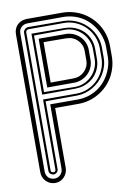

<svg xmlns="http://www.w3.org/2000/svg" viewBox="-85 -806 629 864"><g transform="rotate(-10 230.0 -374.5)"><path d="M154.8 -59.1Q154.8 -47.4 150.5 -36.7Q146.2 -26.1 138.5 -17.9Q130.9 -9.8 120.5 -4.9Q110.1 0 97.7 0Q85.2 0 74.5 -4.5Q63.7 -9 55.8 -17.1Q47.9 -25.1 43.2 -35.9Q38.6 -46.6 38.6 -59.1V-689.9Q38.6 -702.1 42.6 -712.6Q46.6 -723.1 54 -731Q61.3 -738.8 71.3 -743.4Q81.3 -748 93.3 -748.8L93.8 -749.3H261.2Q287.1 -749 310.9 -742.4Q334.7 -735.8 355.2 -723.8Q375.7 -711.7 392.6 -694.8Q409.4 -678 421.4 -657.3Q433.3 -636.7 439.8 -612.9Q446.3 -589.1 446.3 -563.2V-518.6Q446.3 -492.7 439.8 -468.9Q433.3 -445.1 421.4 -424.4Q409.4 -403.8 392.6 -387Q375.7 -370.1 355.2 -358Q334.7 -345.9 310.9 -339.2Q287.1 -332.5 261.2 -332.5H154.8ZM58.6 -59.1Q58.6 -50.3 61.5 -43.1Q64.5 -35.9 69.6 -30.8Q74.7 -25.6 81.9 -22.8Q89.1 -20 97.7 -20Q106 -20 112.9 -23.2Q119.9 -26.4 125 -31.7Q130.1 -37.1 132.9 -44.2Q135.7 -51.3 135.7 -59.1V-352.5L260 -352.3Q286.4 -352.3 309.9 -359.4Q333.5 -366.5 353.3 -379.6Q373 -392.8 388.5 -411.7Q404.1 -430.7 414.3 -454.6Q420.9 -470.5 424.6 -485.8Q428.2 -501.2 428.2 -518.6V-563.2Q428.2 -580.6 424.6 -595.9Q420.9 -611.3 414.3 -627.2Q404.1 -651.1 388.5 -670Q373 -689 353.3 -702.1Q333.5 -715.3 309.9 -722.4Q286.4 -729.5 260 -729.5L97.7 -729.2L97.4 -729Q88.9 -729 81.8 -726.1Q74.7 -723.1 69.6 -718Q64.5 -712.9 61.5 -705.8Q58.6 -698.7 58.6 -690.2ZM117.7 -59.1Q117.7 -54.9 115.8 -51.3Q114 -47.6 111.1 -44.9Q108.2 -42.2 104.6 -40.6Q101.1 -39.1 97.7 -39.1Q93.5 -39.1 89.6 -40.5Q85.7 -42 82.5 -44.6Q79.3 -47.1 77.5 -50.9Q75.7 -54.7 75.7 -59.1V-689.9Q75.7 -693.8 77.5 -697.8Q79.3 -701.7 82.4 -704.8Q85.4 -708 89.4 -710Q93.3 -711.9 97.4 -711.9L97.7 -712.2L261.5 -711.4Q280.8 -711.2 299.3 -705.8Q317.9 -700.4 334.2 -690.9Q350.6 -681.4 364.4 -668Q378.2 -654.5 388.1 -638.2Q397.9 -621.8 403.6 -602.8Q409.2 -583.7 409.2 -563.2V-518.6Q409.2 -497.8 403.6 -478.9Q397.9 -460 388.1 -443.6Q378.2 -427.2 364.4 -413.8Q350.6 -400.4 334.2 -390.9Q317.9 -381.3 299.3 -376Q280.8 -370.6 261.5 -370.4L117.7 -369.6ZM260.3 -379.4Q289.6 -379.4 314.8 -390.7Q340.1 -402.1 358.9 -421.3Q377.7 -440.4 388.4 -465.6Q399.2 -490.7 399.2 -518.6V-563.2Q399.2 -591.1 388.4 -616.2Q377.7 -641.4 358.9 -660.5Q340.1 -679.7 314.8 -691Q289.6 -702.4 260.3 -702.4H98.6L98.4 -702.1H97.7Q92.3 -702.1 89 -698.4Q85.7 -694.6 85.7 -689.9V-59.1Q85.7 -53.7 89.4 -51.4Q93 -49.1 97.7 -49.1Q103 -49.1 105.3 -52.1Q107.7 -55.2 107.7 -59.1V-379.4ZM107.7 -680.2 261.2 -679.4V-679.2Q285.6 -679 307 -670.2Q328.4 -661.4 344.2 -646Q360.1 -630.6 369.1 -609.4Q378.2 -588.1 378.2 -563.2V-518.6Q378.2 -493.7 369.1 -472.4Q360.1 -451.2 344.2 -435.8Q328.4 -420.4 307 -411.6Q285.6 -402.8 261.2 -402.6V-402.3L107.7 -401.6ZM117.7 -411.6 260.3 -410.4Q282.2 -410.4 301.9 -419.1Q321.5 -427.7 336.3 -442.6Q351.1 -457.5 359.6 -477.2Q368.2 -496.8 368.2 -518.6V-563.2Q368.2 -585 359.6 -604.6Q351.1 -624.3 336.3 -639Q321.5 -653.8 301.9 -662.6Q282.2 -671.4 260.3 -671.4L117.7 -670.2ZM135.7 -429.4V-652.3L260 -652.1V-652.3H260.3Q278.6 -651.6 294.7 -644.7Q310.8 -637.7 322.9 -625.9Q335 -614 342 -598Q349.1 -582 349.1 -563.2V-518.6Q349.1 -499.8 342 -483.8Q335 -467.8 322.9 -455.9Q310.8 -444.1 294.7 -437.1Q278.6 -430.2 260.3 -429.4H260V-429.7ZM154.8 -448.5 260 -449.2V-449.5H260.3Q274.4 -449.5 287.1 -454.7Q299.8 -460 309.3 -469.4Q318.8 -478.8 324.5 -491.3Q330.1 -503.9 330.1 -518.6V-563.2Q330.1 -577.9 324.5 -590.5Q318.8 -603 309.3 -612.4Q299.8 -621.8 287.1 -627.1Q274.4 -632.3 260.3 -632.3H260V-632.6L154.8 -633.3Z"/></g></svg>

Font: TafelwerkOT
Style: Regular
Weight: 400
Designer: Peter Wiegel
Foundry: Peter Wiegel, based on an original design named Oxford by Christine Lord, 1969
Version: Version 1.000